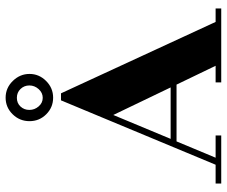

<svg xmlns="http://www.w3.org/2000/svg" viewBox="-82 -725 807 683"><g transform="rotate(-90 321.5 -383.5)"><path d="M633 -20V0H370V-20H429L362 -159H160L102 -20H181V0H10V-20H77L306 -570H331L585 -20ZM169 -180H352L254 -384ZM400 -682Q400 -648 375 -623Q350 -598 315.5 -598Q281 -598 256.5 -622.5Q232 -647 232 -682Q232 -717 256.5 -742Q281 -767 315.5 -767Q350 -767 375 -741.5Q400 -716 400 -682ZM346.5 -714Q334 -727 315 -727Q296 -727 284 -714Q272 -701 272 -682.5Q272 -664 284.5 -649.5Q297 -635 315 -635Q333 -635 346 -649.5Q359 -664 359 -682.5Q359 -701 346.5 -714Z"/></g></svg>

Font: Rozha One
Style: Regular
Weight: 400
Designer: Tim Donaldson, Indian Type Foundry
Foundry: Indian Type Foundry
Version: Version 1.300;PS 1.0;hotconv 1.0.78;makeotf.lib2.5.61930; tt